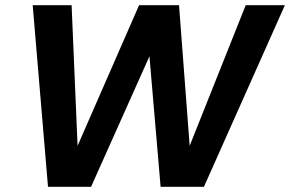

<svg xmlns="http://www.w3.org/2000/svg" viewBox="-20 -720 1118 740"><path d="M165 0 106 -700H256L279 -158L516 -700H670L711 -158L927 -700H1078L766 0H599L556 -503L331 0Z"/></svg>

Font: DM Sans 9pt ExtraBold
Style: Italic
Weight: 800
Italic angle: -10°
Version: Version 4.004;gftools[0.9.30]